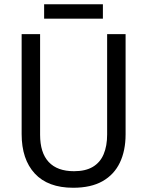

<svg xmlns="http://www.w3.org/2000/svg" viewBox="-20 -875 694 905"><path d="M572 -242Q572 -165 545 -108.5Q518 -52 463.5 -21Q409 10 325 10Q206 10 144 -57Q82 -124 82 -243V-714H169V-240Q169 -155 209.5 -111.5Q250 -68 329 -68Q383 -68 417.5 -88.5Q452 -109 468.5 -148Q485 -187 485 -241V-714H572ZM465 -855V-787H188V-855Z"/></svg>

Font: Noto Sans Devanagari SemiCondensed
Style: Regular
Weight: 400
Width: 4
Designer: Jelle Bosma - Monotype Design Team
Foundry: Monotype Imaging Inc.
Version: Version 2.006